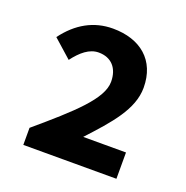

<svg xmlns="http://www.w3.org/2000/svg" viewBox="-91 -971 605 624"><g transform="rotate(20 212.0 -659.5)"><path d="M53 -432H375V-523H227C298 -600 357 -665 357 -740C357 -835 293 -887 198 -887C132 -887 77 -856 34 -798L97 -742C122 -775 149 -798 181 -798C225 -798 251 -769 251 -722C251 -663 173 -593 53 -491Z"/></g></svg>

Font: Noto Sans CJK KR Bold
Style: Regular
Weight: 700
Designer: Ryoko NISHIZUKA (kana & ideographs); Paul D. Hunt (Latin, Greek & Cyrillic); Wenlong ZHANG (bopomofo); Sandoll Communica
Foundry: Adobe Systems Incorporated
Version: Version 1.004;PS 1.004;hotconv 1.0.82;makeotf.lib2.5.63406